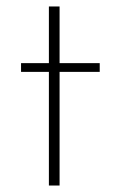

<svg xmlns="http://www.w3.org/2000/svg" viewBox="-20 -573 354 593"><path d="M131 -553H164V-378H288V-351H164V0H131V-351H45V-378H131Z"/></svg>

Font: Josefin Sans Thin ExtraLight
Style: Regular
Weight: 250
Version: Version 2.001